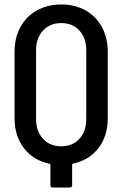

<svg xmlns="http://www.w3.org/2000/svg" viewBox="-20 -728 547 857"><path d="M461 -497V-200Q461 -121 419.5 -67Q378 -13 306 2Q302 3 302 7V99Q302 109 292 109H215Q205 109 205 99V8Q205 4 201 3Q129 -12 87 -66.5Q45 -121 45 -200V-497Q45 -559 71 -607Q97 -655 144.5 -681.5Q192 -708 253 -708Q315 -708 362 -681.5Q409 -655 435 -607Q461 -559 461 -497ZM365 -504Q365 -558 334.5 -591.5Q304 -625 253 -625Q203 -625 172 -591.5Q141 -558 141 -504V-196Q141 -142 172 -108.5Q203 -75 253 -75Q304 -75 334.5 -108.5Q365 -142 365 -196Z"/></svg>

Font: Barlow Semi Condensed Medium
Style: Regular
Weight: 500
Width: 4
Designer: Jeremy Tribby
Foundry: Tribby Type
Version: Version 1.422; ttfautohint (v1.8)